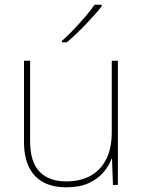

<svg xmlns="http://www.w3.org/2000/svg" viewBox="-20 -786 613 816"><path d="M481 -528V0H460L456 -111H454Q443 -81 419 -53Q395 -25 356.5 -7.5Q318 10 262 10Q203 10 163 -12Q123 -34 102.5 -77Q82 -120 82 -182V-528H108V-186Q108 -98 148 -56.5Q188 -15 262 -15Q320 -15 363 -38Q406 -61 430.5 -107.5Q455 -154 455 -226V-528ZM412 -759Q399 -742 381.5 -722.5Q364 -703 344.5 -682.5Q325 -662 304.5 -642.5Q284 -623 264 -606H243V-612Q266 -632 292.5 -660Q319 -688 343.5 -716.5Q368 -745 382 -766H412Z"/></svg>

Font: Noto Sans Khmer Thin
Style: Regular
Weight: 250
Version: Version 2.003